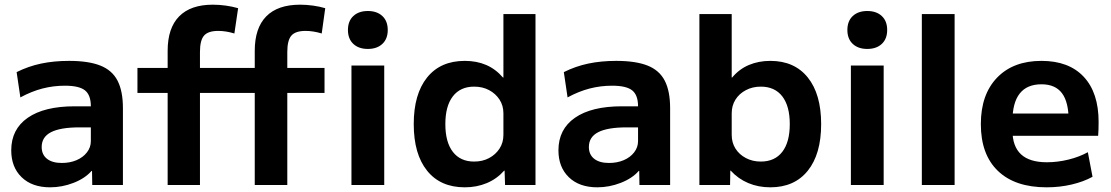

<svg xmlns="http://www.w3.org/2000/svg" viewBox="-20 -790 4746 820"><path d="M194 10Q117 10 72.5 -33Q28 -76 28 -148Q28 -238 98.5 -287Q169 -336 299 -336H368Q368 -384 343 -404Q318 -424 257 -424Q208 -424 161.5 -412Q115 -400 67 -374L51 -482Q101 -507 155.5 -518.5Q210 -530 275 -530Q358 -530 408.5 -510Q459 -490 482 -445.5Q505 -401 505 -328V0H374L373 -60H371Q343 -28 294 -9Q245 10 194 10ZM244 -94Q279 -94 307 -106Q335 -118 351.5 -139.5Q368 -161 368 -187V-246H319Q238 -246 198 -225.5Q158 -205 158 -162Q158 -130 180.5 -112Q203 -94 244 -94Z M696 0V-393H567V-500H696V-573Q696 -670 745 -720Q794 -770 889 -770Q917 -770 945 -766Q973 -762 997 -755L981 -647Q945 -658 912 -658Q869 -658 851.5 -638Q834 -618 834 -568V-500H1068V-573Q1068 -670 1117 -720Q1166 -770 1262 -770Q1289 -770 1317.5 -766Q1346 -762 1369 -755L1354 -647Q1318 -658 1285 -658Q1242 -658 1224.5 -638Q1207 -618 1207 -568V-500H1366V-393H1207V0H1068V-393H834V0ZM1481 0V-510H1621V0ZM1551 -581Q1512 -581 1489 -602.5Q1466 -624 1466 -662Q1466 -700 1489 -721.5Q1512 -743 1551 -743Q1590 -743 1613 -721.5Q1636 -700 1636 -662Q1636 -624 1613 -602.5Q1590 -581 1551 -581Z M1965 10Q1861 10 1804 -61Q1747 -132 1747 -260Q1747 -388 1804 -459Q1861 -530 1965 -530Q2016 -530 2056.5 -512.5Q2097 -495 2128 -459H2130V-730H2267V0H2137L2135 -61H2133Q2102 -26 2059 -8Q2016 10 1965 10ZM2005 -100Q2041 -100 2069 -115Q2097 -130 2113.5 -155.5Q2130 -181 2130 -214V-306Q2130 -339 2113.5 -364.5Q2097 -390 2069 -405Q2041 -420 2005 -420Q1946 -420 1914 -378.5Q1882 -337 1882 -260Q1882 -183 1914 -141.5Q1946 -100 2005 -100Z M2531 10Q2454 10 2409.5 -33Q2365 -76 2365 -148Q2365 -238 2435.5 -287Q2506 -336 2636 -336H2705Q2705 -384 2680 -404Q2655 -424 2594 -424Q2545 -424 2498.5 -412Q2452 -400 2404 -374L2388 -482Q2438 -507 2492.5 -518.5Q2547 -530 2612 -530Q2695 -530 2745.5 -510Q2796 -490 2819 -445.5Q2842 -401 2842 -328V0H2711L2710 -60H2708Q2680 -28 2631 -9Q2582 10 2531 10ZM2581 -94Q2616 -94 2644 -106Q2672 -118 2688.5 -139.5Q2705 -161 2705 -187V-246H2656Q2575 -246 2535 -225.5Q2495 -205 2495 -162Q2495 -130 2517.5 -112Q2540 -94 2581 -94Z M3270 10Q3219 10 3176 -8Q3133 -26 3101 -61H3099L3098 0H2967V-730H3105V-459H3107Q3137 -495 3178.5 -512.5Q3220 -530 3270 -530Q3373 -530 3430 -459Q3487 -388 3487 -260Q3487 -132 3430 -61Q3373 10 3270 10ZM3229 -100Q3289 -100 3321 -141.5Q3353 -183 3353 -260Q3353 -337 3321 -378.5Q3289 -420 3229 -420Q3194 -420 3165.5 -405Q3137 -390 3121 -364.5Q3105 -339 3105 -306V-214Q3105 -181 3121 -155.5Q3137 -130 3165.5 -115Q3194 -100 3229 -100Z M3614 0V-510H3754V0ZM3684 -581Q3645 -581 3622 -602.5Q3599 -624 3599 -662Q3599 -700 3622 -721.5Q3645 -743 3684 -743Q3723 -743 3746 -721.5Q3769 -700 3769 -662Q3769 -624 3746 -602.5Q3723 -581 3684 -581Z M3917 0V-730H4057V0Z M4450 10Q4315 10 4242 -60Q4169 -130 4169 -260Q4169 -386 4238 -458Q4307 -530 4428 -530Q4545 -530 4608.5 -462Q4672 -394 4672 -269Q4672 -255 4671.5 -237Q4671 -219 4670 -210H4246V-305H4563L4544 -276Q4544 -354 4515.5 -392Q4487 -430 4428 -430Q4366 -430 4335 -390.5Q4304 -351 4304 -273V-233Q4304 -165 4340.5 -131Q4377 -97 4451 -97Q4497 -97 4543.5 -108.5Q4590 -120 4626 -140L4646 -35Q4608 -14 4557 -2Q4506 10 4450 10Z"/></svg>

Font: M PLUS 2
Style: Bold
Weight: 700
Designer: Coji Morishita
Foundry: UNDERFOREST DESIGN
Version: Version 1.001